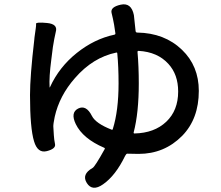

<svg xmlns="http://www.w3.org/2000/svg" viewBox="-20 -819 1040 902"><path d="M464 47Q414 82 388 41Q362 0 415 -30Q426 -36 472 -119Q474 -123 469 -125Q369 -168 336 -236Q310 -290 347 -309Q385 -328 412 -274Q430 -239 504 -210Q509 -208 510 -213Q537 -299 537 -427Q537 -506 531 -568Q531 -573 526 -572Q416 -549 332 -452Q259 -369 237 -270Q230 -236 230.5 -224.5Q231 -213 233 -183Q234 -164 238.5 -142Q243 -120 200 -109Q157 -98 140 -155Q121 -217 121 -372Q121 -461 141 -632L142 -643Q146 -673 148 -686Q150 -699 149.5 -707.5Q149 -716 201 -711Q253 -706 242 -669Q241 -664 235 -636Q229 -609 221 -539Q210 -455 213 -410Q213 -405 215 -410Q258 -504 340.5 -570Q423 -636 517 -656Q523 -657 522 -663L516 -703Q511 -731 504 -759Q498 -786 547 -797Q597 -808 609 -748Q610 -742 617 -673Q618 -666 625 -666Q753 -664 835 -585Q914 -509 914 -392Q914 -261 836 -181Q752 -96 631 -96Q600 -96 578 -97Q573 -97 568 -87Q523 6 464 47ZM608 -197Q607 -192 612 -192Q705 -194 761 -247Q817 -300 817 -389Q817 -469 771 -519Q720 -575 631 -580Q626 -580 626 -575Q632 -507 632 -427Q632 -289 608 -197Z"/></svg>

Font: Resource Han Rounded CN Medium
Style: Regular
Weight: 500
Designer: Cyano Hao (round all glyphs); Ryoko NISHIZUKA 西塚涼子 (kana, bopomofo & ideographs); Paul D. Hunt (Latin, Greek & Cyrillic)
Foundry: Cyano Hao
Version: 0.990